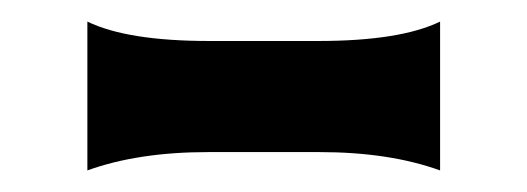

<svg xmlns="http://www.w3.org/2000/svg" viewBox="-20 -356 489 178"><path d="M61 -336Q98 -318 174 -318H275Q351 -318 388 -336V-198Q341 -215 276 -215H173Q108 -215 61 -198Z"/></svg>

Font: NewRocker
Style: Regular
Weight: 400
Designer: Pablo Impallari, Brenda Gallo, Rodrigo Fuenzalida
Foundry: Pablo Impallari, Brenda Gallo, Rodrigo Fuenzalida
Version: Version 1.000